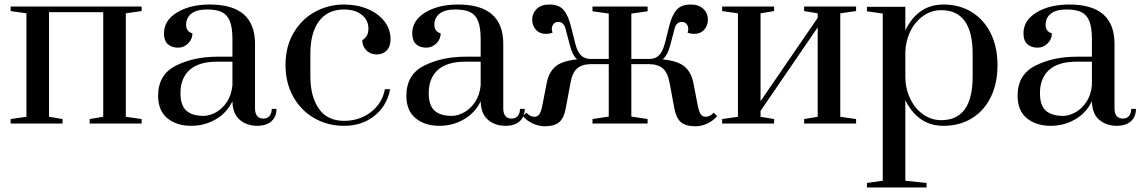

<svg xmlns="http://www.w3.org/2000/svg" viewBox="-20 -547 5049 850"><path d="M27 0V-20L97 -30V-488L27 -498V-518H607V-498L537 -488V-30L607 -20V0H377V-20L437 -30V-493H197V-30L257 -20V0Z M680 -123Q680 -217 759 -256.5Q838 -296 942 -296H1009V-373Q1009 -425 997.5 -453.5Q986 -482 962 -493.5Q938 -505 897 -505Q850 -505 827 -486.5Q804 -468 804 -437Q804 -408 832 -399Q832 -374 813 -355Q794 -336 768 -336Q740 -336 723 -351.5Q706 -367 706 -399Q706 -457 764 -492Q822 -527 909 -527Q1109 -527 1109 -353V-67Q1109 -45 1118.5 -33.5Q1128 -22 1146 -22Q1163 -22 1173 -33.5Q1183 -45 1183 -65H1204Q1204 -30 1181.5 -10Q1159 10 1119 10Q1073 10 1041.5 -16.5Q1010 -43 1009 -99Q985 -48 935.5 -19Q886 10 826 10Q762 10 721 -23.5Q680 -57 680 -123ZM1009 -170V-274H942Q860 -274 819.5 -237.5Q779 -201 779 -135Q779 -80 805 -57Q831 -34 881 -34Q908 -34 936.5 -50Q965 -66 985 -96.5Q1005 -127 1009 -170Z M1244 -259Q1244 -342 1280.5 -403Q1317 -464 1376 -495.5Q1435 -527 1503 -527Q1560 -527 1607 -507.5Q1654 -488 1681.5 -453Q1709 -418 1709 -374Q1709 -341 1692 -323.5Q1675 -306 1647 -306Q1620 -306 1602 -324Q1584 -342 1584 -369Q1599 -379 1605 -391Q1611 -403 1611 -421Q1611 -458 1581.5 -481.5Q1552 -505 1503 -505Q1431 -505 1392.5 -453.5Q1354 -402 1354 -309V-209Q1354 -120 1391.5 -66Q1429 -12 1503 -12Q1571 -12 1621.5 -50.5Q1672 -89 1684 -152H1707Q1693 -78 1637.5 -34Q1582 10 1503 10Q1431 10 1372 -23.5Q1313 -57 1278.5 -118.5Q1244 -180 1244 -259Z M1779 -123Q1779 -217 1858 -256.5Q1937 -296 2041 -296H2108V-373Q2108 -425 2096.5 -453.5Q2085 -482 2061 -493.5Q2037 -505 1996 -505Q1949 -505 1926 -486.5Q1903 -468 1903 -437Q1903 -408 1931 -399Q1931 -374 1912 -355Q1893 -336 1867 -336Q1839 -336 1822 -351.5Q1805 -367 1805 -399Q1805 -457 1863 -492Q1921 -527 2008 -527Q2208 -527 2208 -353V-67Q2208 -45 2217.5 -33.5Q2227 -22 2245 -22Q2262 -22 2272 -33.5Q2282 -45 2282 -65H2303Q2303 -30 2280.5 -10Q2258 10 2218 10Q2172 10 2140.5 -16.5Q2109 -43 2108 -99Q2084 -48 2034.5 -19Q1985 10 1925 10Q1861 10 1820 -23.5Q1779 -57 1779 -123ZM2108 -170V-274H2041Q1959 -274 1918.5 -237.5Q1878 -201 1878 -135Q1878 -80 1904 -57Q1930 -34 1980 -34Q2007 -34 2035.5 -50Q2064 -66 2084 -96.5Q2104 -127 2108 -170Z M2295 -33 2310 -48Q2328 -30 2345 -30Q2360 -30 2368 -41.5Q2376 -53 2382 -85L2399 -173Q2408 -226 2438.5 -252Q2469 -278 2535 -284Q2513 -304 2502 -350L2483 -422Q2475 -450 2451 -450Q2439 -450 2431 -441Q2423 -432 2423 -419Q2423 -411 2426 -402Q2412 -397 2397 -397Q2369 -397 2352.5 -415.5Q2336 -434 2336 -460Q2336 -488 2356 -507.5Q2376 -527 2412 -527Q2455 -527 2475.5 -502.5Q2496 -478 2508 -429L2526 -357Q2535 -320 2550 -304Q2565 -288 2590 -286H2675V-487L2603 -497V-518H2847V-497L2775 -487V-286H2858Q2883 -287 2898.5 -303Q2914 -319 2924 -357L2942 -429Q2954 -478 2974.5 -502.5Q2995 -527 3038 -527Q3074 -527 3094 -507.5Q3114 -488 3114 -460Q3114 -434 3097.5 -415.5Q3081 -397 3053 -397Q3038 -397 3024 -402Q3027 -411 3027 -419Q3027 -432 3019 -441Q3011 -450 2999 -450Q2975 -450 2967 -422L2948 -350Q2937 -305 2914 -284Q2980 -278 3011 -252Q3042 -226 3051 -173L3068 -85Q3074 -53 3082 -41.5Q3090 -30 3105 -30Q3122 -30 3140 -48L3155 -33Q3136 -11 3110 0.5Q3084 12 3059 12Q3015 12 2994 -6.5Q2973 -25 2965 -69L2945 -177Q2936 -226 2914 -244.5Q2892 -263 2853 -263H2775V-31L2847 -20V0H2603V-20L2675 -31V-263H2592Q2555 -262 2534 -243Q2513 -224 2505 -177L2485 -69Q2477 -25 2456 -6.5Q2435 12 2391 12Q2366 12 2340 0.5Q2314 -11 2295 -33Z M3177 0V-20L3247 -30V-488L3177 -498V-518H3407V-498L3347 -488V-99L3600 -468V-488L3540 -498V-518H3770V-498L3700 -488V-30L3770 -20V0H3540V-20L3600 -30V-426L3347 -56V-30L3407 -20V0Z M3818 263 3888 253V-487L3818 -497V-517H3988V-412Q4013 -466 4055.5 -496.5Q4098 -527 4157 -527Q4228 -527 4282 -493.5Q4336 -460 4366 -399.5Q4396 -339 4396 -258Q4396 -177 4366 -116.5Q4336 -56 4282 -23Q4228 10 4157 10Q4098 10 4055.5 -20.5Q4013 -51 3988 -104V253L4082 263V283H3818ZM4286 -208V-308Q4286 -502 4147 -502Q4103 -502 4067 -476.5Q4031 -451 4010 -408Q3989 -365 3988 -315V-208Q3988 -157 4008.5 -112.5Q4029 -68 4065.5 -41.5Q4102 -15 4147 -15Q4286 -15 4286 -208Z M4485 -123Q4485 -217 4564 -256.5Q4643 -296 4747 -296H4814V-373Q4814 -425 4802.5 -453.5Q4791 -482 4767 -493.5Q4743 -505 4702 -505Q4655 -505 4632 -486.5Q4609 -468 4609 -437Q4609 -408 4637 -399Q4637 -374 4618 -355Q4599 -336 4573 -336Q4545 -336 4528 -351.5Q4511 -367 4511 -399Q4511 -457 4569 -492Q4627 -527 4714 -527Q4914 -527 4914 -353V-67Q4914 -45 4923.5 -33.5Q4933 -22 4951 -22Q4968 -22 4978 -33.5Q4988 -45 4988 -65H5009Q5009 -30 4986.5 -10Q4964 10 4924 10Q4878 10 4846.5 -16.5Q4815 -43 4814 -99Q4790 -48 4740.5 -19Q4691 10 4631 10Q4567 10 4526 -23.5Q4485 -57 4485 -123ZM4814 -170V-274H4747Q4665 -274 4624.5 -237.5Q4584 -201 4584 -135Q4584 -80 4610 -57Q4636 -34 4686 -34Q4713 -34 4741.5 -50Q4770 -66 4790 -96.5Q4810 -127 4814 -170Z"/></svg>

Font: Prata
Style: Regular
Weight: 400
Designer: Ivan Petrov
Foundry: Cyreal
Version: Version 2.000